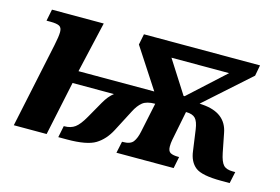

<svg xmlns="http://www.w3.org/2000/svg" viewBox="-75 -692 1235 847"><g transform="rotate(15 542.0 -268.0)"><path d="M518.1 -53.2H522Q556.2 -53.2 568.8 -70.1Q581.5 -86.9 587.9 -118.2L616.2 -252.9Q577.6 -252.9 558.8 -237.8Q540 -222.7 524.9 -192.9L474.1 -95.2Q449.2 -47.4 410.2 -23.7Q371.1 0 280.8 0H241.2L252 -53.2H253.9Q283.7 -53.2 303 -67.4Q322.3 -81.5 344.2 -120.1L387.2 -195.8Q406.2 -229.5 429.2 -247.1H240.2L188 0H38.1L120.1 -388.2Q128.9 -429.7 128.9 -450.2Q128.9 -470.2 116.7 -476.6Q104.5 -482.9 76.2 -482.9H58.1L68.8 -536.1H305.2L252 -304.2H598.1L479 -486.8L488.8 -536.1H1019L1009.8 -486.8L805.2 -304.2L818.8 -303.2Q926.8 -295.4 942.9 -207L960 -120.1Q967.8 -81.5 981 -67.4Q994.1 -53.2 1023.9 -53.2H1035.2L1023.9 0H984.9Q896.5 0 866.7 -23.4Q836.9 -46.9 831.1 -95.2L817.9 -189.9Q813 -225.1 799.8 -239Q786.6 -252.9 756.8 -252.9L730 -118.2Q727.1 -103.5 727.1 -87.9Q727.1 -66.4 739 -59.8Q751 -53.2 774.9 -53.2H778.8L768.1 0H506.8ZM728 -318.8H732.9L896 -467.8H632.8Z"/></g></svg>

Font: Droid Serif
Style: Bold Italic
Weight: 700
Italic angle: -12°
Designer: Monotype Design team
Foundry: Monotype Imaging Inc.
Version: Version 1.03